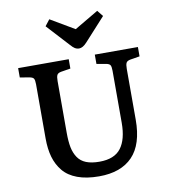

<svg xmlns="http://www.w3.org/2000/svg" viewBox="-101 -1038 1000 1137"><g transform="rotate(-10 399.0 -469.5)"><path d="M417 -752Q403.8 -752 392.6 -758.8Q381.3 -765.6 365.2 -784.2L244.1 -916L272.9 -953.1L417 -868.2L561 -953.1L589.8 -917L464.8 -779.8Q439.9 -752 417 -752ZM402.8 14.2Q327.1 14.2 272.9 -5.9Q218.8 -25.9 187.7 -63.7Q156.7 -101.6 142.8 -150.1Q128.9 -198.7 128.9 -262.2V-587.9Q128.9 -612.8 123 -622.1Q117.2 -631.3 96.2 -634.8L41 -644V-700.2H345.2V-644L288.1 -634.8Q268.6 -631.3 263.2 -620.1Q257.8 -608.9 257.8 -584V-272.9Q257.8 -220.7 264.9 -185.3Q272 -149.9 290 -123Q308.1 -96.2 340.1 -83.5Q372.1 -70.8 419.9 -70.8Q509.8 -70.8 549.3 -123Q588.9 -175.3 588.9 -274.9V-587.9Q588.9 -612.8 583 -622.1Q577.1 -631.3 556.2 -634.8L502 -644V-700.2H761.2V-644L705.1 -634.8Q685.1 -631.3 679.4 -620.4Q673.8 -609.4 673.8 -584V-278.8Q673.8 -130.4 604.2 -58.1Q534.7 14.2 402.8 14.2Z"/></g></svg>

Font: Literata Book SemiBold
Style: Regular
Weight: 600
Designer: Latin by Veronika Burian and Jose Scaglione. Greek by Irene Vlachou. Cyrillic by Vera Evstafieva
Foundry: TypeTogether
Version: Version 2.003;PS 002.003;hotconv 1.0.88;makeotf.lib2.5.64775